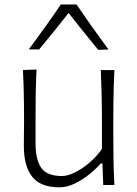

<svg xmlns="http://www.w3.org/2000/svg" viewBox="-20 -818 608 849"><path d="M242.7 10.3Q277.3 10.3 312.3 -7.1Q347.2 -24.4 377 -48.8Q406.7 -73.2 425.3 -95.2H433.1L436.5 0H485.8Q482.9 -57.1 481.9 -110.1Q481 -163.1 481 -226.1V-278.3Q481 -321.3 481.4 -359.1Q481.9 -397 482.9 -433.6Q483.9 -470.2 485.8 -508.3H425.8Q428.2 -451.2 429.4 -397.7Q430.7 -344.2 430.7 -282.2V-159.2Q407.2 -125.5 375.2 -98.4Q343.3 -71.3 311 -55.4Q278.8 -39.6 253.9 -39.6Q187.5 -39.6 162.4 -75.9Q137.2 -112.3 137.2 -183.1V-282.2Q137.2 -344.2 137.9 -398.9Q138.7 -453.6 141.6 -510.7L81.5 -508.3Q83.5 -470.2 84.5 -433.6Q85.4 -397 85.9 -359.1Q86.4 -321.3 86.4 -278.3Q86.4 -255.4 85.9 -230.5Q85.4 -205.6 85.4 -172.4Q85.4 -84 122.1 -36.9Q158.7 10.3 242.7 10.3ZM414.1 -597.7 459.5 -599.1Q422.4 -649.4 387.2 -699.2Q352.1 -749 318.4 -798.3H249Q215.8 -749 180.2 -699.5Q144.5 -649.9 107.4 -599.6H153.3Q187 -640.1 219.5 -680.4Q252 -720.7 283.2 -760.7Q314.9 -720.2 347.9 -679.2Q380.9 -638.2 414.1 -597.7Z"/></svg>

Font: Pinar-VF-FD
Style: Regular
Weight: 300
Designer: Amin Abedi
Version: Version 3.0